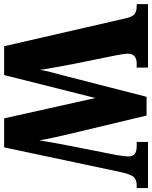

<svg xmlns="http://www.w3.org/2000/svg" viewBox="74 -834 754 953"><g transform="rotate(90 451.5 -357.0)"><path d="M65 -605Q58 -637 44 -647.5Q30 -658 6 -658H-5V-714H310V-658H290Q241 -658 241 -613Q241 -605 244 -585.5Q247 -566 250 -551L292 -344Q296 -321 302 -289.5Q308 -258 313.5 -228Q319 -198 321 -177Q326 -209 335 -241Q344 -273 354 -313L455 -707H548L636 -339Q647 -291 656.5 -249.5Q666 -208 671 -175Q676 -208 684 -250Q692 -292 700 -335L744 -557Q746 -570 748.5 -588Q751 -606 751 -615Q751 -639 738.5 -648.5Q726 -658 699 -658H679V-714H908V-658H892Q868 -658 854 -644Q840 -630 829 -580L706 0H562L461 -453L347 0H204Z"/></g></svg>

Font: Noto Serif Tamil ExtraCondensed Black
Style: Regular
Weight: 900
Width: 2
Designer: Indian Type Foundry, Tom Grace, and the Monotype Design Team
Foundry: Monotype Imaging Inc.
Version: Version 2.004; ttfautohint (v1.8.4.7-5d5b)